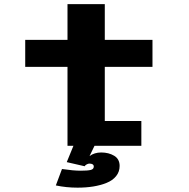

<svg xmlns="http://www.w3.org/2000/svg" viewBox="-20 -688 890 906"><path d="M326.5 0H298.5V-372.5H99V-500H298.5V-668.5H474.5V-500H699.5V-372.5H474.5V-117H647V0H426L402.5 48.5Q425.5 31.5 457.5 31.5Q493 31.5 518.8 47Q544.5 62.5 544.5 95Q544.5 122.5 528 143Q511.5 163.5 482.8 175Q454 186.5 420 192Q386 197.5 346 197.5Q293 197.5 243.5 187L272.5 109.5Q326 117.5 360.5 117.5Q393 117.5 407.8 114Q422.5 110.5 422.5 98Q422.5 84 401.5 84Q396 84 389 87.8Q382 91.5 379.5 96.5L295 77Z"/></svg>

Font: League Mono Wide
Style: Bold
Weight: 700
Width: 8
Designer: Tyler Finck
Foundry: The League of Moveable Type / Tyler Finck
Version: Version 2.210